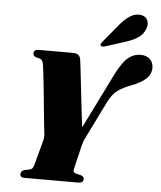

<svg xmlns="http://www.w3.org/2000/svg" viewBox="-61 -992 875 1044"><g transform="rotate(5 376.5 -469.5)"><path d="M433.5 -22.5Q433.5 0 405 0H111.5Q88 0 88 -19Q88 -34.5 106 -41.5L136.5 -48Q148 -51 152.2 -58.2Q156.5 -65.5 160 -77L196.5 -213Q200.5 -227.5 199.2 -243.2Q198 -259 195.5 -274.5Q194.5 -283.5 191.8 -310.5Q189 -337.5 185.2 -375.2Q181.5 -413 177.5 -454Q173.5 -495 169.5 -532Q165.5 -569 162.2 -594.8Q159 -620.5 157.5 -627.5Q154.5 -642 147.8 -648.2Q141 -654.5 118.5 -658.5Q101.5 -664.5 101.5 -678Q101.5 -700 129.5 -700H316Q353 -700 357.5 -667.5Q359 -659 362.5 -629.5Q366 -600 370.8 -557.8Q375.5 -515.5 380.8 -468.5Q386 -421.5 391.2 -377.5Q396.5 -333.5 400.5 -301L547.5 -598Q583 -669.5 614 -695.5Q645 -721.5 683.5 -721.5Q716 -721.5 734.5 -703.2Q753 -685 753 -657Q753 -621.5 726 -596.5Q699 -571.5 647 -552Q602.5 -535.5 574.2 -514.8Q546 -494 524.5 -452L425 -250Q416.5 -234 412.8 -222.2Q409 -210.5 406.5 -201.5L375.5 -71Q370 -53 389 -47.5L417 -41Q433.5 -34 433.5 -22.5ZM555 -877.5Q581.5 -908.5 608.5 -925Q635.5 -941.5 663 -938Q692 -934.5 701.8 -912.2Q711.5 -890 702 -867.5Q690.5 -834.5 663.2 -816.5Q636 -798.5 600 -787L485 -750Q478 -748 471.2 -748.2Q464.5 -748.5 462 -753.5Q459.5 -758 462.5 -763.5Q465.5 -769 470.5 -775Z"/></g></svg>

Font: Fraunces 72pt Black
Style: Italic
Weight: 900
Italic angle: -16°
Version: Version 1.000;[b76b70a41]